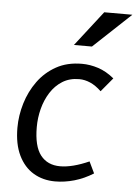

<svg xmlns="http://www.w3.org/2000/svg" viewBox="-53 -774 593 829"><g transform="rotate(5 243.5 -360.0)"><path d="M379 -392Q355 -415 331 -425.5Q307 -436 283 -436Q241 -436 210 -416.5Q179 -397 158.5 -364.5Q138 -332 128 -293Q118 -254 118 -214Q118 -131 148 -92.5Q178 -54 233 -54Q259 -54 290.5 -62Q322 -70 358 -86L382 -36Q342 -11 300 1Q258 13 217 13Q164 13 123 -11.5Q82 -36 58.5 -84.5Q35 -133 35 -204Q35 -257 51 -310Q67 -363 98.5 -406.5Q130 -450 177.5 -476.5Q225 -503 289 -503Q324 -503 359.5 -491.5Q395 -480 429 -452ZM365 -733H487L325 -581H247Z"/></g></svg>

Font: Rosario
Style: Italic
Weight: 400
Italic angle: -8.05°
Designer: Hector Gatti
Foundry: Omnibus Type
Version: Version 1.201